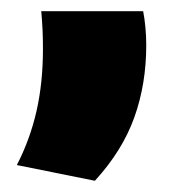

<svg xmlns="http://www.w3.org/2000/svg" viewBox="-20 -191 330 342"><path d="M235 -171Q237.5 -158.5 239 -142.5Q240.5 -126.5 240.5 -110.5Q240.5 -41 219.2 18.2Q198 77.5 149 131L10 103Q33.5 57.5 45 7Q56.5 -43.5 56.5 -104Q56.5 -121.5 55.8 -137.5Q55 -153.5 53.5 -171Z"/></svg>

Font: Anek Latin Expanded ExtraBold
Style: Regular
Weight: 800
Width: 7
Designer: Yesha Goshar
Foundry: Ek Type
Version: Version 1.003